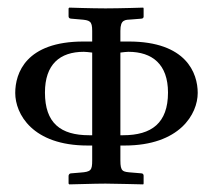

<svg xmlns="http://www.w3.org/2000/svg" viewBox="-20 -482 558 504"><path d="M296 -344C304 -345 312 -346 317 -346C380 -346 421 -313 421 -239C421 -159 378 -127 303 -127H296ZM222 -127H214C139 -127 98 -159 98 -239C98 -313 137 -346 200 -346C205 -346 213 -345 222 -344ZM296 -61V-100H307C452 -100 499 -183 499 -238C499 -290 469 -373 318 -373H296V-401C296 -431 308 -430 326 -431L351 -433C356 -433 357 -437 357 -438V-460L356 -462C356 -462 294 -460 257 -460C221 -460 162 -462 162 -462L160 -460V-439C160 -436 162 -433 167 -433L190 -431C216 -429 222 -427 222 -401V-373H199C48 -373 20 -290 20 -238C20 -183 65 -100 210 -100H222V-61C222 -35 219 -31 191 -29L167 -27C162 -27 161 -24 160 -21V0L162 2C174 2 227 0 257 0C286 0 346 2 356 2L357 0V-21C357 -25 354 -27 351 -27L327 -29C302 -31 296 -31 296 -61Z"/></svg>

Font: Linux Libertine O C
Style: Regular
Weight: 400
Designer: Philipp H. Poll
Foundry: Philipp H. Poll
Version: Version 4.0.3